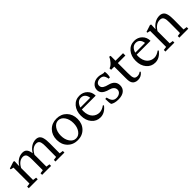

<svg xmlns="http://www.w3.org/2000/svg" viewBox="290 -1762 2976 2976"><g transform="rotate(-45 1778.0 -274.0)"><path d="M30.3 0V-35.2L88.9 -43.5V-393.1L39.1 -405.3V-423.3L152.3 -460.4L171.4 -452.6Q168 -414.1 168 -379.9V-346.7Q201.2 -400.9 248.3 -430.7Q295.4 -460.4 350.1 -460.4Q399.9 -460.4 424.6 -429.7Q449.2 -398.9 456.5 -339.8Q489.7 -397 538.1 -428.7Q586.4 -460.4 642.6 -460.4Q669.9 -460.4 689.5 -450.9Q709 -441.4 721.2 -425Q733.4 -408.7 740.5 -382.6Q747.6 -356.4 750.2 -327.9Q752.9 -299.3 752.9 -261.2Q752.9 -115.2 751.5 -43.9L812 -35.2V0H615.7V-35.2L672.9 -43.5Q674.3 -158.2 674.3 -276.9Q674.3 -303.2 672.9 -321.5Q671.4 -339.8 667 -357.7Q662.6 -375.5 654.8 -386.2Q647 -397 633.5 -403.3Q620.1 -409.7 601.1 -409.7Q513.7 -409.7 459.5 -303.2Q460.4 -276.9 460.4 -261.2V-43.9L519.5 -35.2V0H323.2V-35.2L381.8 -43.5V-276.9Q381.8 -303.2 380.4 -321.5Q378.9 -339.8 374.5 -357.7Q370.1 -375.5 362.1 -386.2Q354 -397 340.6 -403.3Q327.1 -409.7 308.6 -409.7Q222.7 -409.7 168 -305.2V-43.5L226.6 -35.2V0Z M1261.5 -54Q1197.3 12.2 1095.7 12.2Q994.1 12.2 929.9 -54Q865.7 -120.1 865.7 -224.1Q865.7 -328.1 929.9 -394.3Q994.1 -460.4 1095.7 -460.4Q1197.3 -460.4 1261.5 -394.3Q1325.7 -328.1 1325.7 -224.1Q1325.7 -120.1 1261.5 -54ZM1095.7 -26.4Q1155.3 -26.4 1195.1 -83Q1234.9 -139.6 1234.9 -224.1Q1234.9 -308.6 1195.1 -365.2Q1155.3 -421.9 1095.7 -421.9Q1036.6 -421.9 996.8 -365.2Q957 -308.6 957 -224.1Q957 -139.6 996.8 -83Q1036.6 -26.4 1095.7 -26.4Z M1594.2 11.2Q1507.3 11.2 1451.7 -54.4Q1396 -120.1 1396 -223.6Q1396 -327.1 1452.4 -393.8Q1508.8 -460.4 1597.7 -460.4Q1675.8 -460.4 1727.3 -409.7Q1778.8 -358.9 1778.8 -281.2H1474.6Q1472.7 -267.1 1472.7 -249Q1472.7 -200.7 1486.3 -162.4Q1500 -124 1522.9 -100.6Q1545.9 -77.1 1575 -64.9Q1604 -52.7 1636.2 -52.7Q1690.4 -52.7 1751 -96.7L1762.7 -83.5Q1689.5 11.2 1594.2 11.2ZM1595.2 -421.9Q1551.3 -421.9 1522.5 -393.3Q1493.7 -364.7 1481.4 -318.4H1695.3Q1689.5 -367.2 1662.8 -394.5Q1636.2 -421.9 1595.2 -421.9Z M1857.9 -21Q1847.2 -53.2 1847.2 -140.6H1877.4Q1888.7 -82 1913.8 -54.4Q1939 -26.9 1982.9 -26.9Q2026.4 -26.9 2055.4 -49.6Q2084.5 -72.3 2084.5 -107.4Q2084.5 -140.6 2060.8 -164.1Q2037.1 -187.5 1993.7 -198.7Q1972.2 -204.1 1954.6 -210.4Q1937 -216.8 1917.2 -227.8Q1897.5 -238.8 1884 -252Q1870.6 -265.1 1861.8 -284.9Q1853 -304.7 1853 -328.1Q1853 -385.7 1896.5 -423.6Q1939.9 -461.4 2009.3 -461.4Q2044.9 -461.4 2084 -447.3Q2113.3 -437 2138.7 -444.8Q2144 -423.8 2144 -395.5Q2144 -361.3 2135.3 -326.2L2106.9 -324.7Q2103 -343.3 2100.3 -353.8Q2097.7 -364.3 2090.6 -379.4Q2083.5 -394.5 2074.7 -402.8Q2065.9 -411.1 2050.3 -417.2Q2034.7 -423.3 2014.2 -423.3Q1977.1 -423.3 1950.4 -404.8Q1923.8 -386.2 1923.8 -353.5Q1923.8 -333 1932.6 -317.6Q1941.4 -302.2 1959 -291.5Q1976.6 -280.8 1994.4 -274.2Q2012.2 -267.6 2038.1 -261.2Q2160.6 -230.5 2160.6 -125.5Q2160.6 -62 2115.5 -25.4Q2070.3 11.2 1987.3 11.2Q1904.3 11.2 1857.9 -21Z M2416 12.2Q2382.3 12.2 2357.9 0.2Q2333.5 -11.7 2321.8 -30.3Q2309.6 -49.3 2304.7 -72.3Q2299.8 -95.2 2299.8 -146V-395.5H2230V-429.2Q2265.1 -439 2301.8 -479.5Q2338.4 -520 2352.5 -560.1L2378.4 -553.7V-446.8H2543.5V-395.5H2378.4V-180.7Q2378.4 -127.9 2381.3 -106.4Q2384.3 -85 2391.1 -68.4Q2403.8 -36.6 2451.2 -36.6Q2490.7 -36.6 2521.5 -62L2534.7 -49.3Q2489.3 12.2 2416 12.2Z M2795.9 11.2Q2709 11.2 2653.3 -54.4Q2597.7 -120.1 2597.7 -223.6Q2597.7 -327.1 2654.1 -393.8Q2710.4 -460.4 2799.3 -460.4Q2877.4 -460.4 2929 -409.7Q2980.5 -358.9 2980.5 -281.2H2676.3Q2674.3 -267.1 2674.3 -249Q2674.3 -200.7 2688 -162.4Q2701.7 -124 2724.6 -100.6Q2747.6 -77.1 2776.6 -64.9Q2805.7 -52.7 2837.9 -52.7Q2892.1 -52.7 2952.6 -96.7L2964.4 -83.5Q2891.1 11.2 2795.9 11.2ZM2796.9 -421.9Q2752.9 -421.9 2724.1 -393.3Q2695.3 -364.7 2683.1 -318.4H2897Q2891.1 -367.2 2864.5 -394.5Q2837.9 -421.9 2796.9 -421.9Z M3025.9 0V-35.2L3084.5 -43.5V-393.1L3034.7 -405.3V-423.3L3147.9 -460.4L3166.5 -452.6Q3163.1 -414.1 3163.1 -379.9V-351.6Q3198.2 -403.3 3247.1 -431.9Q3295.9 -460.4 3352.1 -460.4Q3380.4 -460.4 3401.4 -450.9Q3422.4 -441.4 3435.1 -425Q3447.8 -408.7 3455.3 -382.6Q3462.9 -356.4 3465.6 -327.9Q3468.3 -299.3 3468.3 -261.2Q3468.3 -115.2 3466.8 -43.9L3527.3 -35.2V0H3331.1V-35.2L3388.2 -43.5Q3389.6 -158.2 3389.6 -276.9Q3389.6 -310.1 3387 -331.8Q3384.3 -353.5 3376.2 -372.6Q3368.2 -391.6 3352.1 -400.6Q3335.9 -409.7 3311 -409.7Q3221.7 -409.7 3163.1 -310.5V-43.9L3222.2 -35.2V0Z"/></g></svg>

Font: Elstob 8pt
Style: Regular
Weight: 400
Designer: Peter S. Baker
Version: Version 1.015